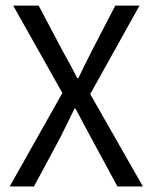

<svg xmlns="http://www.w3.org/2000/svg" viewBox="-20 -676 553 696"><path d="M206.1 -338.9 27.8 -655.8H120.1L209 -487.8Q231.9 -448.2 259.8 -393.1H264.2Q278.3 -421.9 288.6 -443.4Q298.8 -464.8 311 -487.8L397.9 -655.8H485.8L307.1 -335L498 0H405.8L310.1 -176.8Q296.9 -200.7 283.4 -226.3Q270 -252 253.9 -282.2H250Q235.8 -252.4 222.9 -226.8Q210 -201.2 198.2 -176.8L103 0H15.1Z"/></svg>

Font: SourceSansPro-Regular
Style: Regular
Weight: 400
Designer: Paul D. Hunt
Foundry: Adobe Systems Incorporated
Version: Version 1.050;PS Version 1.000;hotconv 1.0.70;makeotf.lib2.5